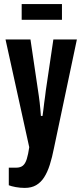

<svg xmlns="http://www.w3.org/2000/svg" viewBox="-20 -720 397 939"><path d="M101 199Q79 199 57 195Q35 191 23 186V100H59Q80 100 92 90Q104 80 111 57.5Q118 35 123 0L7 -527H129L170 -250Q172 -237 174 -219Q176 -201 177.5 -184Q179 -167 180 -153H188Q190 -166 192 -182.5Q194 -199 196 -216Q198 -233 200.5 -248.5Q203 -264 204 -277L241 -527H356L244 4Q235 50 223.5 86Q212 122 196 147Q180 172 157 185.5Q134 199 101 199ZM86 -623V-700H283V-623Z"/></svg>

Font: Archivo ExtraCondensed
Style: Bold
Weight: 700
Width: 2
Designer: Hector Gatti
Foundry: Omnibus-Type
Version: Version 2.001